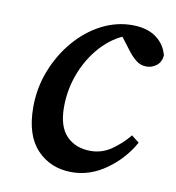

<svg xmlns="http://www.w3.org/2000/svg" viewBox="-60 -506 523 571"><g transform="rotate(10 201.5 -220.0)"><path d="M193 11Q129 11 88 -32Q47 -75 47 -160Q47 -218 67.5 -270.5Q88 -323 123 -364Q158 -405 202.5 -428Q247 -451 295 -451Q340 -451 367.5 -431Q395 -411 403 -378Q401 -358 387.5 -347.5Q374 -337 357 -337Q339 -337 325 -348.5Q311 -360 300 -375L258 -430L300 -422Q254 -410 217 -373.5Q180 -337 158.5 -285Q137 -233 137 -176Q137 -117 164.5 -89Q192 -61 237 -61Q272 -61 301 -81.5Q330 -102 351 -128L374 -110Q346 -59 297 -24Q248 11 193 11Z"/></g></svg>

Font: Lisu Bosa SemiBold
Style: Italic
Weight: 600
Italic angle: -19°
Designer: David Morse, Annie Olsen, Victor Gaultney, Frank Grießhammer (Latin)
Foundry: SIL International
Version: Version 2.000